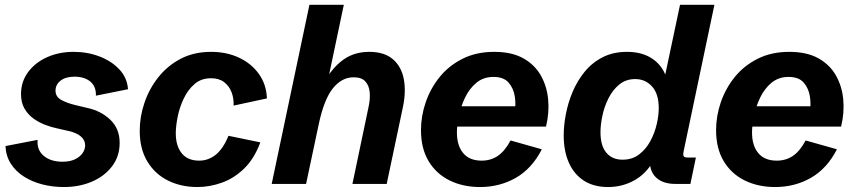

<svg xmlns="http://www.w3.org/2000/svg" viewBox="-20 -752 3499 785"><path d="M240.7 12.7Q195.3 12.7 153.3 2Q111.3 -8.8 77.9 -30Q44.4 -51.3 24.4 -82.5Q4.4 -113.8 2.4 -154.8L133.8 -180.2Q129.9 -139.6 158.4 -115.2Q187 -90.8 235.8 -90.8Q265.1 -90.8 285.6 -100.3Q306.2 -109.9 317.1 -125.2Q328.1 -140.6 328.1 -158.2Q328.1 -178.7 311 -193.8Q293.9 -209 260.7 -216.3L215.8 -226.6Q191.9 -231.4 165.8 -241.2Q139.6 -251 116.9 -267.3Q94.2 -283.7 80.1 -308.1Q65.9 -332.5 65.9 -367.2Q65.9 -418 94.7 -457Q123.5 -496.1 172.4 -518.1Q221.2 -540 281.2 -540Q337.4 -540 386.7 -521.2Q436 -502.4 468 -468.3Q500 -434.1 503.4 -387.2L372.1 -360.8Q373.5 -397.9 349.6 -418.2Q325.7 -438.5 284.2 -438.5Q248.5 -438.5 227.8 -422.4Q207 -406.2 207 -381.3Q207 -356.9 229.5 -344Q252 -331.1 288.1 -322.3L337.9 -310.5Q392.6 -298.8 430.9 -262.5Q469.2 -226.1 469.2 -167.5Q469.2 -113.3 438.5 -72.5Q407.7 -31.7 356.2 -9.5Q304.7 12.7 240.7 12.7Z M787.1 12.7Q720.2 12.7 666.7 -13.9Q613.3 -40.5 582.3 -92Q551.3 -143.6 551.3 -217.3Q551.3 -274.9 570.6 -331.8Q589.8 -388.7 627.2 -436Q664.6 -483.4 718.8 -511.7Q772.9 -540 843.3 -540Q906.7 -540 957.5 -516.1Q1008.3 -492.2 1038.8 -449.2Q1069.3 -406.2 1071.3 -349.6L935.1 -320.3Q936.5 -349.1 926.8 -374.8Q917 -400.4 896.2 -416.3Q875.5 -432.1 842.8 -432.1Q802.7 -432.1 775.4 -408.4Q748 -384.8 731 -348.6Q713.9 -312.5 706.3 -274.2Q698.7 -235.8 698.7 -207Q698.7 -155.8 722.9 -125.5Q747.1 -95.2 794.4 -95.2Q832 -95.2 862.3 -119.6Q892.6 -144 914.1 -196.8L1044.4 -169.9Q1019.5 -103 978.3 -63Q937 -22.9 887.2 -5.1Q837.4 12.7 787.1 12.7Z M1090.8 0 1245.1 -732.4H1385.7L1317.4 -408.2L1313.5 -429.7Q1346.2 -482.9 1388.9 -511.5Q1431.6 -540 1489.7 -540Q1551.3 -540 1586.2 -510Q1621.1 -480 1630.9 -429Q1640.6 -377.9 1627.4 -314.5L1561 0H1420.9L1486.8 -314.5Q1494.1 -347.7 1491.5 -375.2Q1488.8 -402.8 1473.4 -419.4Q1458 -436 1425.8 -436Q1377 -436 1340.6 -390.4Q1304.2 -344.7 1282.7 -241.7L1231.4 0Z M1942.9 12.7Q1873 12.7 1818.4 -14.2Q1763.7 -41 1732.4 -93Q1701.2 -145 1701.2 -220.2Q1701.2 -277.3 1720.5 -333.7Q1739.7 -390.1 1777.3 -436.8Q1814.9 -483.4 1871.1 -511.7Q1927.2 -540 2000.5 -540Q2072.3 -540 2119.4 -513.7Q2166.5 -487.3 2191.4 -443.1Q2216.3 -398.9 2221.2 -344.7Q2226.1 -290.5 2212.4 -234.4H1794.9L1812 -317.4H2104L2084 -292Q2089.8 -322.8 2085 -356.4Q2080.1 -390.1 2059.8 -413.8Q2039.6 -437.5 1997.6 -437.5Q1956.5 -437.5 1927.7 -413.6Q1898.9 -389.6 1881.3 -352.8Q1863.8 -315.9 1856 -277.3Q1848.1 -238.8 1848.1 -210.4Q1848.1 -156.7 1873.8 -126Q1899.4 -95.2 1949.2 -95.2Q1986.3 -95.2 2015.1 -114.5Q2043.9 -133.8 2067.4 -177.7L2195.3 -141.6Q2154.8 -62.5 2088.9 -24.9Q2022.9 12.7 1942.9 12.7Z M2465.8 12.7Q2407.7 12.7 2367.2 -13.4Q2326.7 -39.6 2305.7 -87.2Q2284.7 -134.8 2284.7 -198.7Q2284.7 -238.8 2293.5 -284.9Q2302.2 -331.1 2321 -376Q2339.8 -420.9 2370.1 -458.3Q2400.4 -495.6 2443.6 -517.8Q2486.8 -540 2543.5 -540Q2609.4 -540 2652.1 -508.5Q2694.8 -477.1 2708 -422.4L2693.8 -418L2760.3 -732.4H2900.9L2775.4 -135.3Q2772 -119.1 2775.1 -113.5Q2778.3 -107.9 2792.5 -107.9H2825.2L2802.7 0H2741.7Q2683.1 0 2655.5 -33.7Q2627.9 -67.4 2641.6 -129.9L2644.5 -142.1L2662.6 -115.2Q2631.3 -49.3 2579.8 -18.3Q2528.3 12.7 2465.8 12.7ZM2525.4 -99.1Q2564.9 -99.1 2593 -120.6Q2621.1 -142.1 2638.9 -175Q2656.7 -208 2665 -244.1Q2673.3 -280.3 2673.3 -310.1Q2673.3 -368.2 2646 -398.4Q2618.7 -428.7 2577.1 -428.7Q2539.1 -428.7 2512 -406.5Q2484.9 -384.3 2467.8 -350.1Q2450.7 -315.9 2442.9 -278.8Q2435.1 -241.7 2435.1 -211.4Q2435.1 -156.2 2459 -127.7Q2482.9 -99.1 2525.4 -99.1Z M3149.4 12.7Q3079.6 12.7 3024.9 -14.2Q2970.2 -41 2939 -93Q2907.7 -145 2907.7 -220.2Q2907.7 -277.3 2927 -333.7Q2946.3 -390.1 2983.9 -436.8Q3021.5 -483.4 3077.6 -511.7Q3133.8 -540 3207 -540Q3278.8 -540 3325.9 -513.7Q3373 -487.3 3397.9 -443.1Q3422.9 -398.9 3427.7 -344.7Q3432.6 -290.5 3418.9 -234.4H3001.5L3018.6 -317.4H3310.5L3290.5 -292Q3296.4 -322.8 3291.5 -356.4Q3286.6 -390.1 3266.4 -413.8Q3246.1 -437.5 3204.1 -437.5Q3163.1 -437.5 3134.3 -413.6Q3105.5 -389.6 3087.9 -352.8Q3070.3 -315.9 3062.5 -277.3Q3054.7 -238.8 3054.7 -210.4Q3054.7 -156.7 3080.3 -126Q3106 -95.2 3155.8 -95.2Q3192.9 -95.2 3221.7 -114.5Q3250.5 -133.8 3273.9 -177.7L3401.9 -141.6Q3361.3 -62.5 3295.4 -24.9Q3229.5 12.7 3149.4 12.7Z"/></svg>

Font: Schibsted Grotesk
Style: Bold Italic
Weight: 700
Italic angle: -12°
Designer: Bakken & Baeck AS, Henrik Kongsvoll
Foundry: Schibsted ASA
Version: Version 1.100;gftools[0.9.25]